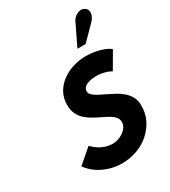

<svg xmlns="http://www.w3.org/2000/svg" viewBox="-180 -806 809 912"><g transform="rotate(-30 225.0 -350.0)"><path d="M424 -638Q436 -650 441.5 -663.5Q447 -677 445 -689Q443 -701 432 -708Q420 -717 405 -714Q390 -711 378 -701Q366 -691 361 -679L305 -563H350ZM397 -386 450 -477Q436 -489 414 -497Q392 -505 368 -509Q344 -513 323 -513Q287 -513 253 -503Q219 -493 191 -473Q163 -453 146 -423.5Q129 -394 129 -356Q129 -327 139 -306Q149 -285 165.5 -270.5Q182 -256 201.5 -245Q221 -234 241 -224.5Q261 -215 277.5 -205.5Q294 -196 304 -184.5Q314 -173 314 -156Q314 -141 305.5 -128.5Q297 -116 284 -107Q271 -98 256 -93Q241 -88 226 -88Q205 -88 185.5 -94.5Q166 -101 150 -112Q134 -123 120 -137L42 -70Q69 -31 116.5 -8Q164 15 218 15Q261 15 300 1Q339 -13 369 -39.5Q399 -66 416.5 -101.5Q434 -137 433 -181Q433 -206 422.5 -225.5Q412 -245 395 -260Q378 -275 357.5 -286Q337 -297 317 -306.5Q297 -316 280 -325Q263 -334 252.5 -343.5Q242 -353 242 -365Q242 -378 249.5 -386Q257 -394 269 -398.5Q281 -403 293.5 -404.5Q306 -406 317 -406Q333 -406 347.5 -403.5Q362 -401 374.5 -396.5Q387 -392 397 -386Z"/></g></svg>

Font: Advent Pro
Style: Italic
Weight: 400
Italic angle: -12°
Designer: VivaRado, Andreas Kalpakidis
Foundry: VivaRado, Andreas Kalpakidis
Version: Version 3.000